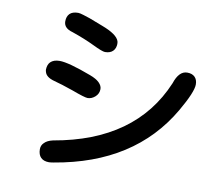

<svg xmlns="http://www.w3.org/2000/svg" viewBox="-85 -865 1170 1005"><g transform="rotate(10 500.0 -362.5)"><path d="M479.5 -650.4Q481.4 -644.5 481.4 -635.3Q481.4 -626 478 -615.7Q474.6 -605.5 466.8 -597.7Q452.1 -583 424.8 -583Q410.2 -583 358.9 -607.9Q307.6 -632.8 239.3 -656.2Q216.8 -662.1 204.6 -674.3Q192.4 -686.5 192.4 -705.1Q192.4 -731.4 207 -746.1Q221.7 -760.7 252 -760.7Q260.7 -760.7 280.8 -754.4Q300.8 -748 315.4 -743.2Q343.8 -732.4 386.7 -715.8Q467.8 -685.5 479.5 -650.4ZM922.9 -498Q922.9 -458 861.3 -351.6Q678.7 -37.1 260.7 33.2Q243.2 36.1 236.3 36.1Q208 36.1 192.9 21Q177.7 5.9 177.7 -23.4Q177.7 -43.9 192.4 -57.6Q207 -73.2 237.3 -80.1Q237.3 -80.1 237.3 -80.1Q663.1 -153.3 801.8 -483.4Q824.2 -551.8 868.2 -551.8Q894.5 -551.8 908.7 -537.6Q922.9 -523.4 922.9 -498ZM435.5 -387.7Q435.5 -363.3 417 -346.7Q398.4 -330.1 377 -330.1Q361.3 -330.1 293 -355.5Q228.5 -377.9 190.4 -387.7Q145.5 -399.4 138.7 -427.7Q136.7 -433.6 136.7 -439.5Q137.7 -465.8 151.4 -479.5Q168 -496.1 200.2 -496.1Q247.1 -496.1 369.1 -450.2Q403.3 -437.5 419.4 -421.4Q435.5 -405.3 435.5 -387.7Z"/></g></svg>

Font: FakePearl
Style: SemiBold
Weight: 400
Version: Version 1.2